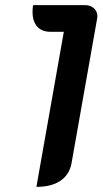

<svg xmlns="http://www.w3.org/2000/svg" viewBox="-20 -720 400 749"><path d="M229 -596H176Q143 -596 125 -616.5Q107 -637 107 -673Q107 -690 109 -700H312Q333 -700 346.5 -687.5Q360 -675 360 -656L359 -648L259 -83Q251 -39 216 -15Q181 9 122 9Z"/></svg>

Font: K2D SemiBold
Style: Italic
Weight: 600
Italic angle: -10°
Designer: Katatrad Aksorn Co.,Ltd.
Foundry: Cadson Demak Co.,Ltd.
Version: Version 1.000; ttfautohint (v1.6)